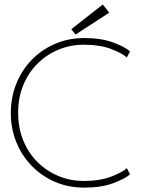

<svg xmlns="http://www.w3.org/2000/svg" viewBox="-20 -846 661 878"><path d="M362.5 -18.5Q437.5 -18.5 488.8 -38.5Q540 -58.5 560 -77L574.5 -49Q553 -29 498.2 -8.5Q443.5 12 365.5 12Q292.5 12 231.2 -14.5Q170 -41 124.8 -87.8Q79.5 -134.5 54.5 -196.2Q29.5 -258 29.5 -329Q29.5 -400 54.2 -462.2Q79 -524.5 124.2 -571.5Q169.5 -618.5 231 -645.2Q292.5 -672 365.5 -672Q443.5 -672 498.2 -651.5Q553 -631 574.5 -611L560 -583Q540 -602 488.8 -621.8Q437.5 -641.5 362.5 -641.5Q302.5 -641.5 248.8 -619.5Q195 -597.5 153 -556.5Q111 -515.5 87 -458.2Q63 -401 63 -330.5Q63 -259.5 87 -202Q111 -144.5 153 -103.5Q195 -62.5 248.8 -40.5Q302.5 -18.5 362.5 -18.5ZM325.5 -688 306 -712.5 450 -825.5 479.5 -788Z"/></svg>

Font: League Spartan Thin
Style: Regular
Weight: 100
Foundry: The League of Moveable Type
Version: Version 2.002